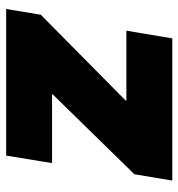

<svg xmlns="http://www.w3.org/2000/svg" viewBox="2 -581 579 623"><g transform="rotate(90 291.5 -269.5)"><path d="M9.3 0 27.8 -112.3 306.2 -387.7 306.6 -390.1H79.6L104.5 -539.1H565.9L545.4 -416L286.6 -151.4V-148.9H509.3L484.9 0Z"/></g></svg>

Font: Inter 18pt Black
Style: Italic
Weight: 900
Italic angle: -9.3988°
Designer: Rasmus Andersson
Foundry: rsms
Version: Version 4.001;git-66647c0bb